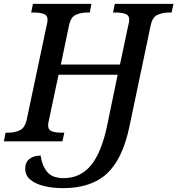

<svg xmlns="http://www.w3.org/2000/svg" viewBox="-42 -734 921 997"><path d="M285 243Q231 243 186.5 232Q142 221 115.5 199Q89 177 89 142Q89 109 110.5 91.5Q132 74 169 74Q176 125 202.5 158Q229 191 289 191Q376 191 431 123.5Q486 56 515 -85L569 -346H262L212 -110Q208 -95 208 -83Q208 -59 228 -52Q248 -45 279 -45H292L282 0H-22L-13 -45H0Q33 -45 60 -57Q87 -69 97 -114L200 -601Q205 -620 205 -631Q205 -655 184.5 -662Q164 -669 133 -669H120L129 -714H433L424 -669H411Q378 -669 351.5 -657Q325 -645 316 -600L274 -399H581L624 -602Q629 -620 629 -631Q629 -655 609 -662Q589 -669 558 -669H545L554 -714H859L849 -669H836Q803 -669 776 -657Q749 -645 740 -600L629 -72Q594 93 512.5 168Q431 243 285 243Z"/></svg>

Font: Noto Serif Medium
Style: Italic
Weight: 500
Italic angle: -12°
Designer: Monotype Design Team
Foundry: Monotype Imaging Inc.
Version: Version 2.014; ttfautohint (v1.8.4.7-5d5b)